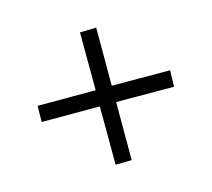

<svg xmlns="http://www.w3.org/2000/svg" viewBox="-83 -603 727 659"><g transform="rotate(30 280.5 -273.0)"><path d="M134 -86 94 -127 240 -273 94 -418 134 -460 280 -314 427 -460 467 -418 321 -273 467 -127 427 -86 280 -232Z"/></g></svg>

Font: Spectral SC
Style: Bold
Weight: 700
Designer: Jean-Baptiste Levee
Foundry: Production Type
Version: Version 2.001